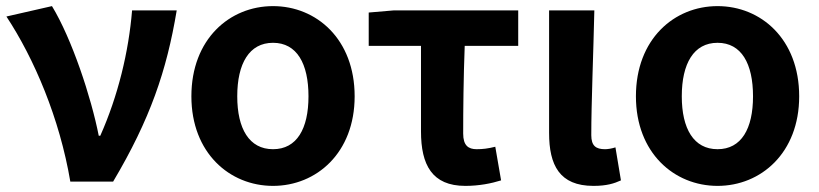

<svg xmlns="http://www.w3.org/2000/svg" viewBox="-20 -594 2678 628"><path d="M210 0H350C471 -204 525 -362 558 -560H412C401 -425 366 -280 308 -150H303C278 -277 215 -467 150 -574L1 -540C92 -402 175 -207 210 0Z M873 14C1015 14 1140 -94 1140 -279C1140 -466 1015 -574 873 -574C731 -574 606 -466 606 -279C606 -94 731 14 873 14ZM873 -106C795 -106 756 -173 756 -279C756 -386 795 -454 873 -454C951 -454 989 -386 989 -279C989 -173 951 -106 873 -106Z M1502 14C1547 14 1587 6 1619 -4L1600 -114C1576 -108 1559 -106 1539 -106C1512 -106 1495 -118 1495 -157C1495 -236 1496 -339 1500 -444H1675V-560H1268L1186 -553V-444H1357V-164C1357 -55 1393 14 1502 14Z M1921 14C1965 14 1989 6 2011 -4L1993 -112C1981 -108 1968 -106 1959 -106C1929 -106 1914 -117 1914 -152C1914 -257 1921 -423 1924 -560H1776V-159C1776 -54 1810 14 1921 14Z M2327 14C2469 14 2594 -94 2594 -279C2594 -466 2469 -574 2327 -574C2185 -574 2060 -466 2060 -279C2060 -94 2185 14 2327 14ZM2327 -106C2249 -106 2210 -173 2210 -279C2210 -386 2249 -454 2327 -454C2405 -454 2443 -386 2443 -279C2443 -173 2405 -106 2327 -106Z"/></svg>

Font: Source Han Sans Old Style Bold
Style: Regular
Weight: 700
Designer: Ryoko NISHIZUKA (kana & ideographs); Paul D. Hunt (Latin, Greek & Cyrillic); Wenlong ZHANG (bopomofo); Sandoll Communica
Foundry: Adobe Systems Incorporated
Version: Version 1.004;PS 1.004;hotconv 1.0.81;makeotf.lib2.5.63406